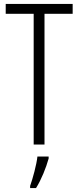

<svg xmlns="http://www.w3.org/2000/svg" viewBox="-20 -734 399 975"><path d="M206 0V-664H349V-714H9V-664H151V0ZM227 71V61H170C166 101 146 174 133 210V221H163C190 178 214 118 227 71Z"/></svg>

Font: Noto Sans Lao ExtraCondensed Light
Style: Regular
Weight: 300
Width: 2
Designer: Monotype Design Team
Foundry: Monotype Imaging Inc.
Version: Version 2.003